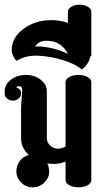

<svg xmlns="http://www.w3.org/2000/svg" viewBox="-30 -800 450 820"><path d="M60 -342 65 -417Q65 -432 50 -432Q44 -432 39 -427Q60 -419 60 -403.5Q60 -388 49.5 -379Q39 -370 25 -370Q11 -370 0.5 -379Q-10 -388 -10 -400V-410Q-10 -439 16.5 -459.5Q43 -480 80 -480Q117 -480 143.5 -459.5Q170 -439 170 -410V-210Q170 -191 184.5 -178Q199 -165 217.5 -165Q236 -165 250 -175V-450Q250 -462 266 -471Q282 -480 305 -480Q328 -480 344 -471Q360 -462 360 -450V-30Q360 -18 344 -9Q328 0 305 0Q282 0 266 -9Q250 -18 250 -30V-110Q224 -100 204 -100Q184 -100 172 -102Q180 -87 180 -64Q180 -41 159.5 -20.5Q139 0 110 0Q81 0 60.5 -20.5Q40 -41 40 -67.5Q40 -94 55 -113Q70 -132 93 -138Q60 -169 60 -210Z M360 -750V-560L357 -562Q349 -524 319 -503Q294 -526 241.5 -542.5Q189 -559 134.5 -562Q80 -565 41 -540Q33 -547 26.5 -560.5Q20 -574 20 -586Q20 -639 70 -676.5Q120 -714 190 -714Q227 -714 260 -702V-750Q260 -762 274.5 -771Q289 -780 310 -780Q331 -780 345.5 -771Q360 -762 360 -750ZM260 -570Q231 -627 166 -626Q135 -625 120 -602Q193 -602 260 -570Z"/></svg>

Font: SOV_ThonBuri
Style: Book
Weight: 400
Version: Version 1.00